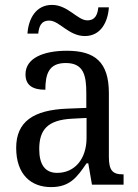

<svg xmlns="http://www.w3.org/2000/svg" viewBox="-20 -753 563 783"><path d="M326 -606C391 -606 420 -663 424 -723H381C378 -696 370 -670 336 -670C296 -670 257 -733 192 -733C126 -733 96 -676 92 -616H136C139 -643 146 -669 181 -669C222 -669 260 -606 326 -606ZM188 10C265 10 294 -30 333 -87H340L355 0H484V-42H481C439 -42 424 -58 424 -114V-373C424 -500 367 -546 253 -546C157 -546 84 -516 84 -450C84 -406 112 -387 165 -387C165 -451 179 -496 248 -496C321 -496 332 -446 332 -373V-313L256 -310C115 -305 46 -256 46 -150C46 -41 107 10 188 10ZM213 -48C163 -48 140 -83 140 -145C140 -223 173 -264 275 -269L333 -272V-191C333 -106 286 -48 213 -48Z"/></svg>

Font: Noto Serif Devanagari SemiCondensed
Style: Regular
Weight: 400
Width: 4
Designer: Universal Thirst, Indian Type Foundry and the Monotype Design Team
Foundry: Monotype Imaging Inc.
Version: Version 2.004